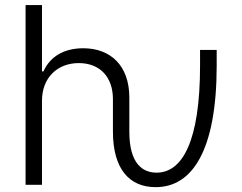

<svg xmlns="http://www.w3.org/2000/svg" viewBox="-20 -748 980 777"><path d="M609.9 9.3C759.3 9.8 856.4 -141.6 856.9 -480.5V-545.9H789.6V-482.9C789.6 -175.8 717.8 -49.3 613.8 -49.3C556.6 -49.3 503.4 -85.9 503.4 -215.3V-353C503.4 -482.4 427.7 -552.7 316.9 -552.7C236.3 -552.7 181.6 -517.1 155.8 -459H149.9V-727.5H83.5V0H149.9V-340.3C149.9 -434.1 212.9 -492.7 298.8 -492.7C383.3 -492.7 436.5 -437.5 437 -348.1V-215.3C437 -60.5 506.8 9.8 609.9 9.3Z"/></svg>

Font: Raveo Light
Style: Regular
Weight: 300
Designer: Jakub Foglar, Rasmus Andersson (Inter)
Foundry: Jakubfoglar.com
Version: Version 1.100;Glyphs 3.2.3 (3260)